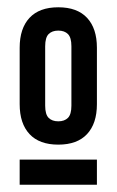

<svg xmlns="http://www.w3.org/2000/svg" viewBox="-20 -725 320 527"><path d="M104 -435Q104 -411 113.5 -401.5Q123 -392 140 -392Q157 -392 166.5 -401.5Q176 -411 176 -435V-598Q176 -622 166.5 -631.5Q157 -641 140 -641Q123 -641 113.5 -631.5Q104 -622 104 -598ZM34 -594Q34 -647 61 -676Q88 -705 140 -705Q192 -705 219 -676Q246 -647 246 -594V-439Q246 -386 219 -357Q192 -328 140 -328Q88 -328 61 -357Q34 -386 34 -439ZM246 -287V-218H34V-287Z"/></svg>

Font: BebasNeueW01-Regular
Style: Regular
Weight: 400
Designer: Ryoichi Tsunekawa
Foundry: Ryoichi Tsunekawa
Version: Version 1.30